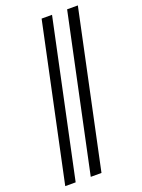

<svg xmlns="http://www.w3.org/2000/svg" viewBox="-182 -840 857 1160"><g transform="rotate(-20 246.5 -260.0)"><path d="M240 -760H307L95 240H28ZM404 -760H473L261 240H192Z"/></g></svg>

Font: Noto Serif Narrow
Style: Italic
Weight: 400
Width: 4
Italic angle: -12°
Designer: Monotype Design Team
Foundry: Monotype Imaging Inc.
Version: Version 1.001